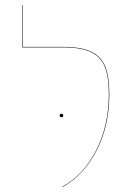

<svg xmlns="http://www.w3.org/2000/svg" viewBox="-20 -747 538 778"><path d="M233 9Q317 -36 369 -136.5Q421 -237 421 -366Q421 -435 405 -475.5Q389 -516 349 -535.5Q309 -555 236 -555H70V-727H72V-557H236Q310 -557 350.5 -537Q391 -517 407 -476Q423 -435 423 -366Q423 -236 370.5 -135.5Q318 -35 233 11ZM222 -279Q222 -286 229 -286Q236 -286 236 -279Q236 -272 229 -272Q222 -272 222 -279Z"/></svg>

Font: FiraGO Two
Style: Regular
Weight: 100
Designer: bBox Type
Foundry: bBox Type GmbH
Version: Version 1.001